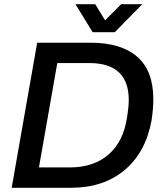

<svg xmlns="http://www.w3.org/2000/svg" viewBox="-20 -888 771 908"><path d="M652.8 -868.2 522.9 -735.8H418L336.9 -868.2H430.2L477.1 -792L553.2 -868.2ZM35.2 0 155.8 -686H409.2Q552.2 -686 628.7 -619.9Q705.1 -553.7 705.1 -418.9Q705.1 -373.5 696.8 -318.8Q669.4 -168 569.6 -84Q469.7 0 315.9 0ZM164.1 -96.2H310.1Q422.9 -96.2 492.9 -157Q563 -217.8 580.1 -329.1Q588.9 -383.3 588.9 -415Q588.9 -589.8 401.9 -589.8H251Z"/></svg>

Font: Archivo Medium
Style: Italic
Weight: 500
Italic angle: -10°
Designer: Hector Gatti
Foundry: Omnibus-Type
Version: Version 2.001